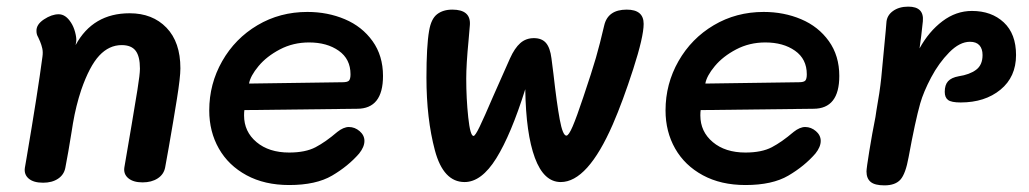

<svg xmlns="http://www.w3.org/2000/svg" viewBox="-20 -550 3102 579"><path d="M524 -344Q524 -317 513.5 -251.5Q503 -186 489 -106L478 -45Q474 -24 455.5 -12Q437 0 410 0Q382 0 367 -12.5Q352 -25 355 -45L377 -174Q387 -233 394.5 -279.5Q402 -326 402 -343Q402 -380 389 -397Q376 -414 347 -414Q309 -414 279.5 -382.5Q250 -351 225 -279Q209 -231 200 -178L196 -153Q186 -90 177 -44Q173 -23 155 -11Q137 1 110 1Q81 1 66.5 -11.5Q52 -24 55 -44L60 -73Q94 -273 108 -379Q110 -393 107.5 -404Q105 -415 101 -424.5Q97 -434 95 -438Q90 -446 90 -456Q89 -476 112.5 -491.5Q136 -507 157 -507Q178 -507 194 -482Q202 -470 206.5 -453Q211 -436 210 -426L208 -414Q260 -510 371 -510Q440 -510 482 -466.5Q524 -423 524 -344Z M611 -217Q611 -297 650 -365.5Q689 -434 756.5 -474Q824 -514 907 -514Q968 -514 1020 -492Q1072 -470 1103.5 -426Q1135 -382 1135 -321Q1135 -222 1057 -222L717 -218Q716 -212 716 -202Q716 -153 753.5 -121.5Q791 -90 852 -90Q901 -90 931.5 -106Q962 -122 997 -152Q1016 -167 1032 -167Q1050 -167 1064.5 -154.5Q1079 -142 1079 -125Q1079 -107 1063 -87Q1030 -49 981.5 -20.5Q933 8 852 8Q778 8 723.5 -21.5Q669 -51 640 -102Q611 -153 611 -217ZM1013 -302Q1028 -302 1032.5 -307Q1037 -312 1037 -326Q1037 -372 1001.5 -397Q966 -422 912 -422Q864 -422 824 -401Q784 -380 759.5 -350.5Q735 -321 731 -298Z M1266 -316Q1266 -411 1274 -457Q1280 -493 1298 -507Q1316 -521 1344 -521Q1400 -521 1397 -475L1393 -428Q1386 -356 1386 -313Q1386 -253 1392 -196.5Q1398 -140 1408 -140Q1413 -140 1426.5 -168Q1440 -196 1467 -259L1518 -374Q1532 -405 1549 -420Q1566 -435 1590 -435Q1614 -435 1626.5 -420.5Q1639 -406 1643 -374L1649 -327Q1659 -238 1668 -189.5Q1677 -141 1688 -141Q1695 -141 1707 -169Q1719 -197 1739 -257Q1765 -334 1777 -375.5Q1789 -417 1802 -473Q1813 -521 1870 -521Q1921 -521 1921 -478Q1921 -439 1889.5 -341.5Q1858 -244 1828 -175Q1752 -1 1671 -1Q1620 -1 1593 -74Q1566 -147 1564 -281Q1521 -144 1476.5 -72.5Q1432 -1 1381 -1Q1317 -1 1291.5 -96.5Q1266 -192 1266 -316Z M1987 -217Q1987 -297 2026 -365.5Q2065 -434 2132.5 -474Q2200 -514 2283 -514Q2344 -514 2396 -492Q2448 -470 2479.5 -426Q2511 -382 2511 -321Q2511 -222 2433 -222L2093 -218Q2092 -212 2092 -202Q2092 -153 2129.5 -121.5Q2167 -90 2228 -90Q2277 -90 2307.5 -106Q2338 -122 2373 -152Q2392 -167 2408 -167Q2426 -167 2440.5 -154.5Q2455 -142 2455 -125Q2455 -107 2439 -87Q2406 -49 2357.5 -20.5Q2309 8 2228 8Q2154 8 2099.5 -21.5Q2045 -51 2016 -102Q1987 -153 1987 -217ZM2389 -302Q2404 -302 2408.5 -307Q2413 -312 2413 -326Q2413 -372 2377.5 -397Q2342 -422 2288 -422Q2240 -422 2200 -401Q2160 -380 2135.5 -350.5Q2111 -321 2107 -298Z M3044 -384Q3044 -318 2997 -279.5Q2950 -241 2877 -241Q2849 -241 2839 -248.5Q2829 -256 2829 -273Q2829 -294 2839 -305Q2849 -316 2871 -320Q2904 -325 2923.5 -339.5Q2943 -354 2943 -384Q2943 -403 2933.5 -413.5Q2924 -424 2905 -424Q2874 -424 2842.5 -392Q2811 -360 2788 -316.5Q2765 -273 2755 -238Q2740 -185 2720 -76Q2711 -26 2695.5 -8.5Q2680 9 2647 9Q2618 9 2605.5 -1.5Q2593 -12 2593 -33Q2593 -42 2601.5 -94.5Q2610 -147 2620 -197L2623 -217Q2633 -272 2637.5 -315Q2642 -358 2651 -457L2653 -481Q2654 -503 2672.5 -516.5Q2691 -530 2719 -530Q2767 -530 2763 -486Q2758 -437 2753 -404Q2781 -455 2822 -486Q2863 -517 2911 -517Q2970 -517 3007 -482.5Q3044 -448 3044 -384Z"/></svg>

Font: Mali SemiBold
Style: Italic
Weight: 600
Italic angle: -10°
Version: Version 1.000; ttfautohint (v1.6)